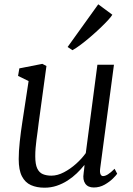

<svg xmlns="http://www.w3.org/2000/svg" viewBox="-20 -863 617 893"><path d="M187 10Q151 10 124 -2Q97 -14 82 -43Q67 -72 67 -123Q67 -140.5 68.2 -161.2Q69.5 -182 72 -205Q74.5 -228 77.5 -251.2Q80.5 -274.5 84 -296L113 -486L64 -510L70 -545L177 -566L196 -556L160 -292Q157.5 -270.5 154.8 -250.5Q152 -230.5 149.5 -211.5Q147 -192.5 145.5 -173.8Q144 -155 144 -136Q144 -99 153.2 -79.5Q162.5 -60 179.5 -53Q196.5 -46 219 -46Q247.5 -46 277.5 -61.8Q307.5 -77.5 334.2 -101.5Q361 -125.5 379 -151L433 -562H510L446 -80Q443.5 -61.5 447.5 -52.8Q451.5 -44 459 -44Q469 -44 482 -52Q495 -60 513 -78L525 -55Q521 -48.5 505.5 -33Q490 -17.5 466.8 -4.2Q443.5 9 416 9Q389 9 376.5 -9Q364 -27 369 -57Q369 -58.5 369.5 -62.5Q370 -66.5 370.8 -72Q371.5 -77.5 372 -83.2Q372.5 -89 373 -94L372 -95Q356.5 -75.5 337 -56.8Q317.5 -38 294 -23Q270.5 -8 243.8 1Q217 10 187 10ZM294.5 -644.5 437 -843 502.5 -794.5Q497 -785 481.8 -768.5Q466.5 -752 445.5 -732Q424.5 -712 401.2 -692Q378 -672 356 -655.5Q334 -639 317 -629.5Z"/></svg>

Font: Merriweather Light 18pt Light
Style: Italic
Weight: 300
Italic angle: -7.8°
Version: Version 2.101